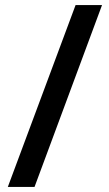

<svg xmlns="http://www.w3.org/2000/svg" viewBox="-20 -738 433 762"><path d="M385 -718H280L11 4H117Z"/></svg>

Font: Noto Sans Arabic Cond SemBd
Style: Regular
Weight: 600
Width: 3
Designer: Monotype Design Team, Nadine Chahine, Nizar Qandah and Khaled Hosny
Foundry: Monotype Imaging Inc.
Version: Version 2.012